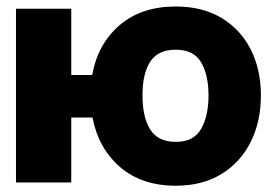

<svg xmlns="http://www.w3.org/2000/svg" viewBox="-20 -573 876 603"><path d="M203.8 -545.5V-337.4H269.5Q286.6 -433.9 354.9 -493.3Q423.3 -552.6 532 -552.6Q615.4 -552.6 675.2 -516.9Q735.1 -481.2 767.2 -418.1Q799.4 -355.1 799.4 -273.4Q799.4 -191.1 767.2 -127Q735.1 -62.9 675.2 -26.3Q615.4 10.3 532 10.3Q424.7 10.3 356.7 -48.8Q288.7 -108 270.6 -203.8H203.8V0H30.2V-545.5ZM532 -127.5Q587.7 -127.5 611.2 -167.4Q634.6 -207.4 634.9 -273.4Q634.6 -339.1 611.2 -378Q587.7 -416.9 532 -416.9Q475.5 -416.9 451.3 -378.6Q427.2 -340.2 427.6 -273.4Q427.2 -206.7 451.3 -167.1Q475.5 -127.5 532 -127.5Z"/></svg>

Font: Inter UI Extra Bold
Style: Regular
Weight: 800
Designer: Rasmus Andersson
Foundry: rsms
Version: 3.2;8d6f07862